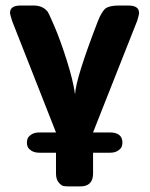

<svg xmlns="http://www.w3.org/2000/svg" viewBox="-20 -478 540 693"><path d="M16.1 -431.2Q16.1 -458 53.2 -458H102.1Q134.3 -458 151.9 -436Q156.7 -429.2 177.5 -380.6Q198.2 -332 221.2 -259.5Q244.1 -187 251 -137.2Q252.9 -193.4 333 -400.9Q347.2 -437 361.1 -447.5Q375 -458 407.2 -458H443.8Q481.9 -458 481.9 -431.2Q481.9 -424.3 475.1 -402.8L358.9 -108.9Q356 -101.1 340.1 -61.5Q324.2 -22 315.9 0H376Q421.9 0 421.9 37.1Q421.9 43.9 419.4 51Q417 58.1 406 65.7Q395 73.2 377 73.2H315.9V147.9Q315.9 194.8 270 194.8H229Q216.8 194.8 209 193.4Q201.2 191.9 191.7 180.4Q182.1 168.9 182.1 147.9V73.2H122.1Q104 73.2 93 65.7Q82 58.1 79.6 51Q77.1 43.9 77.1 37.1Q77.1 29.3 79.6 22.2Q82 15.1 93 7.6Q104 0 123 0H182.1L23.9 -401.9Q16.1 -426.3 16.1 -431.2Z"/></svg>

Font: CMU Sans Serif
Style: Bold
Weight: 700
Version: Version 0.7.0